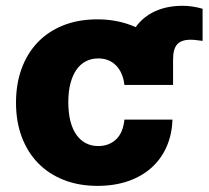

<svg xmlns="http://www.w3.org/2000/svg" viewBox="-20 -618 705 649"><path d="M309.3 -552.6Q380 -552.6 438.6 -526.3Q464.1 -561.8 504.6 -580.1Q545.1 -598.4 597.3 -598.4Q630.3 -598.4 664.8 -588.4V-479.8Q654.8 -480.8 645.1 -482.2Q635.3 -483.7 624.3 -483.7Q593 -483.7 579 -468.2Q565 -452.8 565 -416.9V-331H400.6Q395.6 -372.9 372.3 -396.7Q349.1 -420.5 311.8 -420.5Q289.1 -420.5 270.4 -410.9Q251.8 -401.3 238.6 -382.6Q225.5 -364 218.2 -336.5Q210.9 -308.9 210.9 -272.7Q210.9 -236.5 218 -208.6Q225.1 -180.8 238.5 -162.1Q251.8 -143.5 270.4 -133.9Q289.1 -124.3 311.8 -124.3Q348.4 -124.3 372.2 -146.7Q396 -169 400.6 -213.8H562.9Q561.4 -163.4 543.1 -122Q524.9 -80.6 492 -51.1Q459.2 -21.7 413 -5.7Q366.8 10.3 309.7 10.3Q246.8 10.3 196 -9.6Q145.2 -29.5 109.2 -66.2Q73.2 -103 53.6 -155Q34.1 -207 34.1 -271Q34.1 -333.5 52.7 -385.1Q71.4 -436.8 106.7 -474.1Q142 -511.4 193.2 -532Q244.3 -552.6 309.3 -552.6Z"/></svg>

Font: Inter P Extra Bold
Style: Regular
Weight: 800
Designer: Rasmus Andersson
Foundry: rsms
Version: Version 3.018;git-588b23468